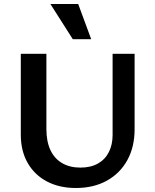

<svg xmlns="http://www.w3.org/2000/svg" viewBox="-20 -927 773 960"><path d="M359 13Q277 13 215 -19.5Q153 -52 118.5 -112Q84 -172 84 -254V-658H212V-281Q212 -220 232 -177Q252 -134 290.5 -111.5Q329 -89 382 -89Q434 -89 470 -109.5Q506 -130 524.5 -167Q543 -204 543 -252V-658H653V-281Q653 -192 616.5 -126Q580 -60 514 -23.5Q448 13 359 13ZM344 -731 232 -907H371L436 -731Z"/></svg>

Font: Ysabeau
Style: Bold
Weight: 700
Designer: Christian Thalmann (Catharsis Fonts)
Version: Version 2.000;gftools[0.9.27.dev2+g8671c4b]